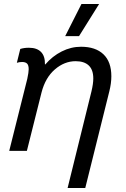

<svg xmlns="http://www.w3.org/2000/svg" viewBox="-20 -752 627 957"><path d="M535 -372Q535 -337 525 -297L405 185H317L436 -297Q445 -335 445 -361Q445 -404 422.5 -425.5Q400 -447 357 -447Q301 -447 253.5 -406Q206 -365 187 -291L114 0H26L116 -359Q123 -392 123 -407Q123 -427 115 -435Q107 -443 90 -443Q76 -443 64 -439L81 -508Q100 -514 124 -514Q164 -514 184.5 -493Q205 -472 204 -431H206Q241 -472 287.5 -495.5Q334 -519 384 -519Q456 -519 495.5 -481.5Q535 -444 535 -372ZM305 -572 386 -732H474L374 -572Z"/></svg>

Font: CST
Style: Italic
Weight: 400
Italic angle: -14°
Version: Version 1.00